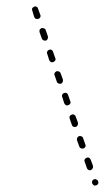

<svg xmlns="http://www.w3.org/2000/svg" viewBox="-20 -571 328 601"><path d="M274 9Q277 11 281 9Q283 9 285 7Q286 6 287 4Q288 3 288 1Q288 -1 287 -3V-4Q286 -7 282 -9Q279 -11 275 -10Q273 -9 271 -8Q270 -6 269 -5Q268 -3 268 -1Q268 1 268 3H269Q270 7 274 9ZM254 -42Q255 -40 257 -39Q259 -38 261 -38Q263 -38 265 -39Q268 -40 270 -44Q272 -48 271 -52L264 -71Q263 -73 262 -74Q261 -76 259 -77Q257 -78 255 -78Q253 -78 251 -77Q249 -77 248 -75Q246 -74 245 -72Q245 -70 244 -68Q244 -66 245 -65L252 -45Q252 -43 254 -42ZM230 -109Q232 -108 233 -107Q235 -106 237 -106Q239 -106 241 -106Q245 -108 247 -111Q249 -115 247 -119L240 -139Q239 -143 235 -144Q232 -146 228 -145Q224 -144 222 -140Q220 -136 221 -132L228 -113Q229 -111 230 -109ZM210 -174Q214 -173 218 -174Q221 -175 223 -179Q225 -183 224 -187L217 -206Q216 -210 212 -212Q208 -214 204 -212Q200 -211 198 -207Q197 -204 198 -200L205 -180Q206 -176 210 -174ZM186 -242Q190 -240 194 -242Q198 -243 200 -247Q202 -250 200 -254L193 -274Q192 -278 188 -280Q185 -281 181 -280Q179 -279 177 -278Q176 -277 175 -275Q174 -273 174 -271Q174 -269 175 -267L181 -248Q183 -244 186 -242ZM163 -310Q167 -308 171 -309Q172 -310 174 -311Q175 -312 176 -314Q177 -316 177 -318Q177 -320 177 -322L170 -341Q169 -345 165 -347Q161 -349 157 -348Q155 -347 154 -346Q152 -344 151 -343Q151 -341 150 -339Q150 -337 151 -335L158 -315Q159 -311 163 -310ZM139 -377Q143 -375 147 -377Q149 -377 150 -379Q152 -380 153 -382Q154 -384 154 -386Q154 -388 153 -389L146 -409Q145 -413 141 -415Q138 -417 134 -415Q132 -415 130 -413Q129 -412 128 -410Q127 -408 127 -406Q127 -404 128 -402L134 -383Q136 -379 139 -377ZM116 -445Q120 -443 124 -444Q125 -445 127 -446Q128 -448 129 -449Q130 -451 130 -453Q130 -455 130 -457L123 -477Q122 -481 118 -482Q114 -484 110 -483Q106 -481 104 -478Q103 -474 104 -470L111 -450Q112 -447 116 -445ZM92 -512Q96 -511 100 -512Q104 -513 106 -517Q108 -521 106 -525L99 -544Q99 -546 97 -548Q96 -549 94 -550Q93 -551 91 -551Q89 -551 87 -550Q83 -549 81 -545Q79 -542 81 -538L87 -518Q89 -514 92 -512Z"/></svg>

Font: FRB American Cursive Dashed Light
Style: Italic
Weight: 300
Italic angle: -25°
Version: Version 2.0;Modular Font Editor K font №1